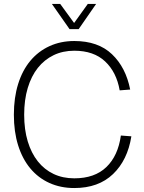

<svg xmlns="http://www.w3.org/2000/svg" viewBox="-20 -933 728 969"><path d="M355 16Q286 16 229.5 -9.5Q173 -35 133 -83Q93 -131 71.5 -199.5Q50 -268 50 -354Q50 -440 71.5 -509Q93 -578 133 -626Q173 -674 229.5 -700Q286 -726 355 -726Q475 -726 545 -659.5Q615 -593 637 -481L584 -477Q568 -569 510.5 -623Q453 -677 355 -677Q297 -677 250.5 -654.5Q204 -632 171 -590.5Q138 -549 120 -489Q102 -429 102 -354Q102 -279 120 -219.5Q138 -160 171 -118.5Q204 -77 250.5 -55Q297 -33 355 -33Q458 -33 517 -90Q576 -147 590 -249L643 -245Q624 -125 550.5 -54.5Q477 16 355 16ZM242 -913H284L354 -817L423 -913H465L377 -786H331Z"/></svg>

Font: Geist ExtLt
Style: Regular
Weight: 400
Designer: Basement.studio, Andrés Briganti, Mateo Zaragoza
Foundry: Basement.studio, Vercel, Andrés Briganti, Guido Ferreyra, Mateo Zaragoza
Version: Version 1.401